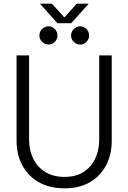

<svg xmlns="http://www.w3.org/2000/svg" viewBox="-20 -1006 697 1043"><path d="M331 17Q249 17 190.5 -16.5Q132 -50 101 -108.5Q70 -167 70 -242V-705H138V-248Q138 -190 160.5 -144Q183 -98 226 -71.5Q269 -45 331 -45Q392 -45 433.5 -71.5Q475 -98 497 -144Q519 -190 519 -248V-705H587V-242Q587 -167 556.5 -108.5Q526 -50 469 -16.5Q412 17 331 17ZM292 -880 197 -986H262L347 -892H312L397 -986H462L367 -880ZM243 -764Q224 -764 209 -778.5Q194 -793 194 -813Q194 -834 209 -848.5Q224 -863 243 -863Q263 -863 277.5 -848.5Q292 -834 292 -813Q292 -793 277.5 -778.5Q263 -764 243 -764ZM415 -764Q396 -764 381 -778.5Q366 -793 366 -813Q366 -834 381 -848.5Q396 -863 415 -863Q435 -863 449.5 -848.5Q464 -834 464 -813Q464 -793 449.5 -778.5Q435 -764 415 -764Z"/></svg>

Font: TikTok Sans Light
Style: Regular
Weight: 300
Version: Version 4.000